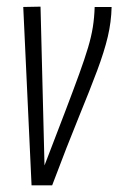

<svg xmlns="http://www.w3.org/2000/svg" viewBox="-20 -555 356 578"><path d="M137 3H75L50 -534L102 -535L114 -57Q151 -153 176.5 -220Q202 -287 218.5 -332.5Q235 -378 245 -411.5Q255 -445 259.5 -473.5Q264 -502 265 -534H316Q315 -489 304.5 -444.5Q294 -400 272.5 -342.5Q251 -285 217 -202Q183 -119 137 3Z"/></svg>

Font: Georama Condensed Light
Style: Italic
Weight: 300
Width: 3
Italic angle: -9°
Designer: Jean-Baptiste Levee
Foundry: Production Type
Version: Version 1.000